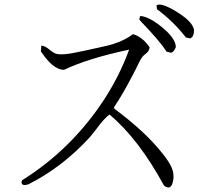

<svg xmlns="http://www.w3.org/2000/svg" viewBox="-20 -777 960 855"><path d="M827 -606 808 -610Q752 -682 679 -736L677 -753Q695 -767 761 -728Q828 -688 841 -654Q844 -648 844 -643Q844 -613 827 -606ZM763 -567Q754 -545 742 -542L722 -547Q691 -595 607 -682Q603 -686 601 -689Q601 -702 606 -706Q648 -701 706 -652Q763 -604 763 -567ZM710 49Q599 -156 468 -267Q445 -252 405 -197Q389 -177 380 -166Q256 -31 106 44Q77 53 76 35Q76 31 78 26Q294 -109 438 -325Q512 -437 555 -556Q372 -517 265 -466Q225 -466 181 -522L162 -548L164 -574Q181 -573 204 -553Q216 -543 226 -539Q253 -528 341 -548Q347 -549 351 -550Q463 -574 481 -580Q536 -597 572 -625Q614 -613 646 -567Q646 -550 627 -536Q619 -530 615 -525Q606 -515 580 -460Q577 -456 576 -452Q525 -354 488 -300L489 -293Q624 -193 700 -98Q728 -64 742 -36Q759 0 749 36Q739 72 710 49Z"/></svg>

Font: cwTeXKai
Style: Medium
Weight: 500
Version: Version 1.17